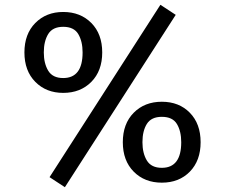

<svg xmlns="http://www.w3.org/2000/svg" viewBox="-20 -751 940 802"><path d="M714 -689 251 31 187 -11 650 -731ZM407 -532Q407 -455 361.5 -409Q316 -363 244 -363Q173 -363 127.5 -409Q82 -455 82 -532Q82 -609 127.5 -655Q173 -701 244 -701Q316 -701 361.5 -655Q407 -609 407 -532ZM163 -532Q163 -486 181.5 -455.5Q200 -425 244 -425Q325 -425 325 -532Q325 -578 307 -608.5Q289 -639 244 -639Q200 -639 181.5 -609Q163 -579 163 -532ZM818 -157Q818 -80 773 -34Q728 12 656 12Q584 12 538.5 -34Q493 -80 493 -157Q493 -234 538.5 -280Q584 -326 656 -326Q728 -326 773 -280Q818 -234 818 -157ZM575 -157Q575 -111 593.5 -80.5Q612 -50 656 -50Q737 -50 737 -157Q737 -203 719 -233Q701 -263 656 -263Q612 -263 593.5 -233.5Q575 -204 575 -157Z"/></svg>

Font: Statis Sans
Style: Regular
Weight: 400
Designer: bBox Type GmbH
Foundry: bBox Type GmbH
Version: Version 1.000